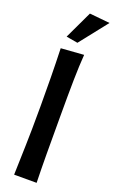

<svg xmlns="http://www.w3.org/2000/svg" viewBox="-189 -1042 647 1083"><g transform="rotate(20 135.0 -500.0)"><path d="M60 -760C64 -641 65 -527 65 -414C65 -191 60 -139 57 0H192C189 -114 189 -215 189 -391C189 -581 190 -677 197 -770ZM148 -1000 69 -833 138 -821 270 -988Z"/></g></svg>

Font: CantoraOne
Style: Regular
Weight: 400
Designer: Pablo Impallari, Rodrigo Fuenzalida
Foundry: Pablo Impallari
Version: Version 1.001